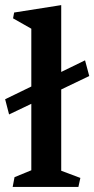

<svg xmlns="http://www.w3.org/2000/svg" viewBox="-33 -739 373 759"><path d="M209 -64 284.7 -35.6 276.9 0H17.1L24.4 -38.6L90.8 -65.9V-328.6L2.9 -286.6L-12.7 -346.7L90.8 -397V-625.5L18.6 -666.5L22.9 -689.5L209 -718.8V-454.6L303.2 -500.5L319.8 -438.5L209 -385.3Z"/></svg>

Font: Vesper Libre Medium
Style: Regular
Weight: 500
Designer: Robert Keller & Kimya Gandhi
Foundry: Mota Italic
Version: Version 1.058